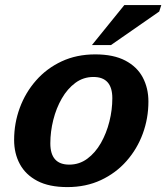

<svg xmlns="http://www.w3.org/2000/svg" viewBox="-20 -750 677 782"><path d="M368 -528.5Q442.5 -528.5 490.5 -503.2Q538.5 -478 561.5 -434.5Q584.5 -391 584.5 -336.5Q584.5 -268 561.5 -205.5Q538.5 -143 495.2 -94Q452 -45 391 -16.5Q330 12 254.5 12Q180 12 132 -13.2Q84 -38.5 60.8 -81.8Q37.5 -125 37.5 -180Q37.5 -248 60.5 -310.5Q83.5 -373 126.8 -422.2Q170 -471.5 231 -500Q292 -528.5 368 -528.5ZM262 -79.5Q303 -79.5 335.5 -103.5Q368 -127.5 390.8 -167.2Q413.5 -207 425.5 -254.8Q437.5 -302.5 437.5 -350Q437.5 -436.5 360.5 -436.5Q319.5 -436.5 287 -412.5Q254.5 -388.5 231.8 -349Q209 -309.5 197 -261.5Q185 -213.5 185 -166Q185 -79.5 262 -79.5ZM354.5 -566.5 486.5 -729.5H637L628.5 -703L432 -566.5Z"/></svg>

Font: Newsreader Caption SemiBold
Style: Italic
Weight: 600
Italic angle: -17°
Designer: Hugues Gentile
Foundry: Production Type
Version: Version 1.001